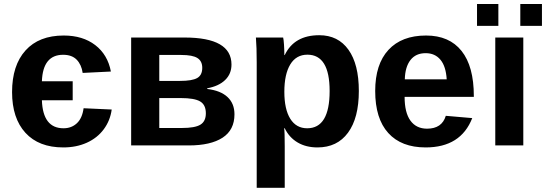

<svg xmlns="http://www.w3.org/2000/svg" viewBox="-20 -712 2673 940"><path d="M290 9.8Q169.9 9.8 104.5 -61.8Q39.1 -133.3 39.1 -261.2Q39.1 -392.1 105 -465.1Q170.9 -538.1 292 -538.1Q385.3 -538.1 446.3 -491.2Q507.3 -444.3 522.9 -361.8L384.8 -355Q378.9 -395.5 355.5 -419.7Q332 -443.8 289.1 -443.8Q189.9 -443.8 185.1 -314H335.9V-221.2H185.1Q189.9 -84 291 -84Q330.1 -84 356.4 -108.6Q382.8 -133.3 389.2 -182.1L526.9 -175.8Q519.5 -121.6 488 -79.1Q456.5 -36.6 405.3 -13.4Q354 9.8 290 9.8Z M883.8 -528.3Q1113.3 -528.3 1113.3 -396Q1113.3 -350.1 1082 -320.1Q1050.8 -290 994.6 -279.8V-276.4Q1060.1 -268.6 1094 -236.8Q1127.9 -205.1 1127.9 -152.3Q1127.9 -75.7 1069.6 -37.8Q1011.2 0 904.3 0H622.1V-528.3ZM759.8 -85.4H870.6Q935.1 -85.4 961.4 -101.8Q987.8 -118.2 987.8 -157.2Q987.8 -198.7 960 -215.3Q932.1 -231.9 865.2 -231.9H759.8ZM759.8 -442.9V-315.9H861.3Q920.9 -315.9 945.6 -330.1Q970.2 -344.2 970.2 -379.9Q970.2 -412.6 946.8 -427.7Q923.3 -442.9 867.7 -442.9Z M1736.8 -266.6Q1736.8 -134.3 1683.8 -62.3Q1630.9 9.8 1534.2 9.8Q1478.5 9.8 1437.3 -14.4Q1396 -38.6 1374 -84H1371.1Q1374 -69.3 1374 4.9V207.5H1236.8V-406.7Q1236.8 -481.4 1232.9 -528.3H1366.2Q1368.7 -519.5 1370.4 -493.7Q1372.1 -467.8 1372.1 -442.4H1374Q1420.4 -539.6 1543 -539.6Q1635.3 -539.6 1686 -468.5Q1736.8 -397.5 1736.8 -266.6ZM1593.8 -266.6Q1593.8 -444.3 1484.9 -444.3Q1430.2 -444.3 1401.1 -396.5Q1372.1 -348.6 1372.1 -262.7Q1372.1 -177.2 1401.1 -130.6Q1430.2 -84 1483.9 -84Q1593.8 -84 1593.8 -266.6Z M2064 9.8Q1944.8 9.8 1880.9 -60.8Q1816.9 -131.3 1816.9 -266.6Q1816.9 -397.5 1881.8 -467.8Q1946.8 -538.1 2065.9 -538.1Q2179.7 -538.1 2239.7 -462.6Q2299.8 -387.2 2299.8 -241.7V-237.8H1960.9Q1960.9 -160.6 1989.5 -121.3Q2018.1 -82 2070.8 -82Q2143.6 -82 2162.6 -145L2292 -133.8Q2235.8 9.8 2064 9.8ZM2064 -451.7Q2015.6 -451.7 1989.5 -418Q1963.4 -384.3 1961.9 -323.7H2167Q2163.1 -387.7 2136.2 -419.7Q2109.4 -451.7 2064 -451.7Z M2404.8 0V-528.3H2542V0ZM2527.3 -585.4V-692.4H2633.3V-585.4ZM2315.4 -585.4V-692.4H2419.9V-585.4Z"/></svg>

Font: Liberation Sans
Style: Bold
Weight: 700
Designer: Steve Matteson
Foundry: Ascender Corporation
Version: Version 2.1.5